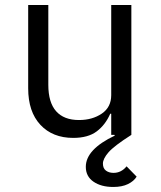

<svg xmlns="http://www.w3.org/2000/svg" viewBox="-20 -536 640 763"><path d="M502 0Q433 44 411 69.5Q389 95 389 114Q389 133 401 142Q413 151 431 151Q462 151 483 125L523 166Q512 184 488.5 195.5Q465 207 430 207Q382 207 351.5 186Q321 165 321 127Q321 92 350 61Q379 30 436 3L435 0H422V-84H418Q399 -40 364.5 -14Q330 12 271 12Q189 12 140.5 -40Q92 -92 92 -185V-516H172V-199Q172 -129 203 -94Q234 -59 294 -59Q347 -59 384.5 -84.5Q422 -110 422 -158V-516H502Z"/></svg>

Font: iA Writer Duo V
Style: Regular
Weight: 400
Designer: Mike Abbink, Paul van der Laan, Pieter van Rosmalen, Oliver Reichenstein
Foundry: Information Architects Inc.
Version: Version 2.000